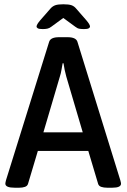

<svg xmlns="http://www.w3.org/2000/svg" viewBox="-20 -876 592 898"><path d="M49 2Q5 2 5 -17Q5 -21 8 -33L210 -681Q217 -702 256 -702H296Q335 -702 342 -681L543 -32Q546 -21 546 -17Q546 2 505 2H482Q465 2 453.5 -2Q442 -6 439 -16L393 -170H157L111 -16Q108 -6 96.5 -2Q85 2 70 2ZM260 -518 183 -257H367L290 -518Q286 -533 282.5 -549Q279 -565 277 -580H273Q270 -565 267.5 -549Q265 -533 260 -518ZM180 -740Q163 -740 157 -743.5Q151 -747 151 -752Q151 -761 168 -781L217 -837Q226 -847 238.5 -851.5Q251 -856 276 -856Q302 -856 314.5 -851.5Q327 -847 336 -836L384 -781Q401 -761 401 -752Q401 -747 395 -743.5Q389 -740 373 -740Q361 -740 351.5 -741.5Q342 -743 332 -751L276 -792L220 -751Q211 -744 201.5 -742Q192 -740 180 -740Z"/></svg>

Font: Asap Semi Condensed Medium
Style: Regular
Weight: 500
Width: 4
Designer: Pablo Cosgaya
Foundry: Omnibus-Type
Version: Version 3.001; ttfautohint (v1.8.4.7-5d5b)